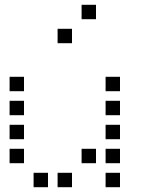

<svg xmlns="http://www.w3.org/2000/svg" viewBox="-20 -800 640 800"><path d="M321 -780Q320 -780 320 -780Q320 -780 320 -779V-721Q320 -720 320 -720Q320 -720 321 -720H379Q380 -720 380 -720Q380 -720 380 -721V-779Q380 -780 380 -780Q380 -780 379 -780ZM221 -680Q220 -680 220 -680Q220 -680 220 -679V-621Q220 -620 220 -620Q220 -620 221 -620H279Q280 -620 280 -620Q280 -620 280 -621V-679Q280 -680 280 -680Q280 -680 279 -680ZM21 -480Q20 -480 20 -480Q20 -480 20 -479V-421Q20 -420 20 -420Q20 -420 21 -420H79Q80 -420 80 -420Q80 -420 80 -421V-479Q80 -480 80 -480Q80 -480 79 -480ZM421 -480Q420 -480 420 -480Q420 -480 420 -479V-421Q420 -420 420 -420Q420 -420 421 -420H479Q480 -420 480 -420Q480 -420 480 -421V-479Q480 -480 480 -480Q480 -480 479 -480ZM21 -380Q20 -380 20 -380Q20 -380 20 -379V-321Q20 -320 20 -320Q20 -320 21 -320H79Q80 -320 80 -320Q80 -320 80 -321V-379Q80 -380 80 -380Q80 -380 79 -380ZM421 -380Q420 -380 420 -380Q420 -380 420 -379V-321Q420 -320 420 -320Q420 -320 421 -320H479Q480 -320 480 -320Q480 -320 480 -321V-379Q480 -380 480 -380Q480 -380 479 -380ZM21 -280Q20 -280 20 -280Q20 -280 20 -279V-221Q20 -220 20 -220Q20 -220 21 -220H79Q80 -220 80 -220Q80 -220 80 -221V-279Q80 -280 80 -280Q80 -280 79 -280ZM421 -280Q420 -280 420 -280Q420 -280 420 -279V-221Q420 -220 420 -220Q420 -220 421 -220H479Q480 -220 480 -220Q480 -220 480 -221V-279Q480 -280 480 -280Q480 -280 479 -280ZM21 -180Q20 -180 20 -180Q20 -180 20 -179V-121Q20 -120 20 -120Q20 -120 21 -120H79Q80 -120 80 -120Q80 -120 80 -121V-179Q80 -180 80 -180Q80 -180 79 -180ZM321 -180Q320 -180 320 -180Q320 -180 320 -179V-121Q320 -120 320 -120Q320 -120 321 -120H379Q380 -120 380 -120Q380 -120 380 -121V-179Q380 -180 380 -180Q380 -180 379 -180ZM421 -180Q420 -180 420 -180Q420 -180 420 -179V-121Q420 -120 420 -120Q420 -120 421 -120H479Q480 -120 480 -120Q480 -120 480 -121V-179Q480 -180 480 -180Q480 -180 479 -180ZM121 -80Q120 -80 120 -80Q120 -80 120 -79V-21Q120 -20 120 -20Q120 -20 121 -20H179Q180 -20 180 -20Q180 -20 180 -21V-79Q180 -80 180 -80Q180 -80 179 -80ZM221 -80Q220 -80 220 -80Q220 -80 220 -79V-21Q220 -20 220 -20Q220 -20 221 -20H279Q280 -20 280 -20Q280 -20 280 -21V-79Q280 -80 280 -80Q280 -80 279 -80ZM421 -80Q420 -80 420 -80Q420 -80 420 -79V-21Q420 -20 420 -20Q420 -20 421 -20H479Q480 -20 480 -20Q480 -20 480 -21V-79Q480 -80 480 -80Q480 -80 479 -80Z"/></svg>

Font: Doto Black Medium
Style: Regular
Weight: 500
Monospace: yes
Version: Version 1.000